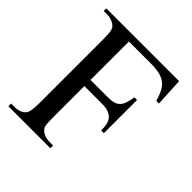

<svg xmlns="http://www.w3.org/2000/svg" viewBox="-181 -790 918 918"><g transform="rotate(45 278.0 -331.0)"><path d="M498.5 -518.1Q489.7 -548.3 479.2 -569.1Q468.8 -589.8 452.4 -602.5Q436 -615.2 411.9 -620.8Q387.7 -626.5 351.6 -626.5H205.1V-366.7H325.2Q346.7 -366.7 361.6 -371.1Q376.5 -375.5 386.5 -385.7Q396.5 -396 402.6 -413.3Q408.7 -430.7 412.1 -456.1H430.2V-231.9H412.1Q412.1 -255.4 408 -272.9Q403.8 -290.5 393.8 -302Q383.8 -313.5 366.9 -319.3Q350.1 -325.2 325.2 -325.2H205.1V-117.7Q205.1 -85.4 206.8 -68.1Q208.5 -50.8 215.8 -43.5Q225.6 -30.8 242.4 -24.7Q259.3 -18.6 276.4 -18.6H300.3V0H16.6V-18.6H40.5Q79.6 -18.6 99.1 -42.5Q110.8 -58.1 110.8 -117.7V-545.4Q110.8 -563.5 110.1 -576.4Q109.4 -589.4 107.7 -598.4Q106 -607.4 103.3 -613.3Q100.6 -619.1 97.2 -622.6Q86.9 -632.8 71.5 -638.7Q56.2 -644.5 40.5 -644.5H16.6V-662.1H508.8L516.1 -518.1Z"/></g></svg>

Font: Doulos SIL Viet
Style: Regular
Weight: 400
Designer: Walt Agee, Victor Gaultney, Peter Martin, Debbi Hosken, Becca Hirsbrunner
Foundry: SIL International
Version: Version 5.000